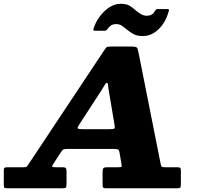

<svg xmlns="http://www.w3.org/2000/svg" viewBox="-78 -1016 1078 1036"><path d="M693 -821.5Q726.5 -821.5 754.5 -839.8Q782.5 -858 802.8 -888.5Q823 -919 832.5 -956Q834.5 -962 833.5 -964.5Q832.5 -967 825.5 -967H773Q766 -967 763.5 -964.2Q761 -961.5 757.5 -956Q750 -942.5 739.2 -936.8Q728.5 -931 714 -931Q698.5 -931 683.8 -939.2Q669 -947.5 655 -959.5Q640.5 -972.5 623.2 -984Q606 -995.5 572.5 -995.5Q540.5 -995.5 511.2 -976Q482 -956.5 460 -926.8Q438 -897 428 -865Q425.5 -857.5 426 -853.8Q426.5 -850 435 -850H485Q494 -850 500.5 -857Q507 -868.5 519 -877.2Q531 -886 548 -886Q566 -886 578.2 -878Q590.5 -870 605.5 -857.5Q620.5 -845 640 -833.2Q659.5 -821.5 693 -821.5ZM467.5 -525.5Q478.5 -542.5 485.8 -555.5Q493 -568.5 498.5 -568.5Q505 -568.5 505.2 -557Q505.5 -545.5 509.5 -524L540 -342.5Q543.5 -323.5 537.8 -321.2Q532 -319 511 -319H368Q338.5 -319 340.5 -326.2Q342.5 -333.5 352 -348ZM-57.5 -19Q-57.5 -5.5 -53.5 -2.8Q-49.5 0 -36 0H257.5Q274 0 277.5 -4.5Q281 -9 281 -25.5V-91.5Q281 -104 277 -108.8Q273 -113.5 261.5 -113.5H226Q204 -113.5 203.2 -117Q202.5 -120.5 210.5 -133L251.5 -196Q259 -207.5 265.5 -210Q272 -212.5 291 -212.5H530Q550.5 -212.5 557.5 -210Q564.5 -207.5 567.5 -190L577 -133Q579.5 -120 577.8 -116.8Q576 -113.5 560 -113.5H500Q483 -113.5 479.2 -107.5Q475.5 -101.5 475.5 -86V-18.5Q475.5 -6.5 479.5 -3.2Q483.5 0 495 0H878Q891.5 0 894.8 -4Q898 -8 898 -21.5V-95Q898 -107 894.2 -110.2Q890.5 -113.5 879.5 -113.5H815.5Q798.5 -113.5 794.8 -116.5Q791 -119.5 788.5 -133.5L670 -729.5Q667 -745 664.5 -752.5Q662 -760 654 -762.5Q646 -765 627 -765H520.5Q501 -765 496 -760Q491 -755 483.5 -743.5L76 -130Q70.5 -121.5 67 -117.5Q63.5 -113.5 48.5 -113.5H-38.5Q-50 -113.5 -53.8 -110.5Q-57.5 -107.5 -57.5 -96Z"/></svg>

Font: Besley ExtraBold
Style: Italic
Weight: 800
Italic angle: -13°
Designer: Owen Earl
Foundry: indestructible type*
Version: Version 2.001